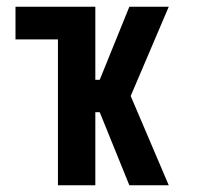

<svg xmlns="http://www.w3.org/2000/svg" viewBox="-20 -550 590 570"><path d="M364 0 276 -217H263V0H152V-433H26V-530H263V-313H276L364 -530H481L368 -265L481 0Z"/></svg>

Font: Lode
Style: Bold
Weight: 700
Monospace: yes
Designer: Belleve Invis
Foundry: Belleve Invis
Version: Version 29.2.0; ttfautohint (v1.8.3)